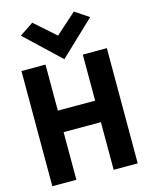

<svg xmlns="http://www.w3.org/2000/svg" viewBox="-142 -1066 900 1164"><g transform="rotate(-15 308.0 -484.5)"><path d="M90 -921 308 -715 525 -921 438 -979 308 -863 177 -979ZM423 10H574V-713H423V-424H189V-713H38V10H189V-289H423Z"/></g></svg>

Font: Bluebird
Style: SfBd
Weight: 700
Designer: Jasper
Foundry: Cannot Into Space Fonts
Version: Version 0.98